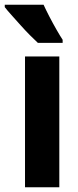

<svg xmlns="http://www.w3.org/2000/svg" viewBox="-49 -786 326 806"><path d="M200 0H56V-549H200ZM134 -766Q143 -746 158 -717Q173 -688 188.5 -661Q204 -634 214 -619V-606H110Q97 -618 77.5 -637.5Q58 -657 37.5 -680Q17 -703 -1 -723Q-19 -743 -29 -756V-766Z"/></svg>

Font: Noto Sans Malayalam ExtraCondensed ExtraBold
Style: Regular
Weight: 800
Width: 2
Designer: Jelle Bosma - Monotype Design Team
Foundry: Monotype Imaging Inc.
Version: Version 2.104; ttfautohint (v1.8.4.7-5d5b)